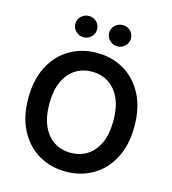

<svg xmlns="http://www.w3.org/2000/svg" viewBox="-134 -1050 1044 1168"><g transform="rotate(15 387.5 -465.5)"><path d="M53.3 -363.6Q53.3 -481.2 97.1 -564.8Q141 -648.4 216.4 -692.8Q291.9 -737.2 387.4 -737.2Q483 -737.2 558.4 -692.8Q633.9 -648.4 677.7 -564.8Q721.6 -481.2 721.6 -363.6Q721.6 -246.1 677.7 -162.5Q633.9 -78.8 558.4 -34.4Q483 9.9 387.4 9.9Q291.9 9.9 216.4 -34.6Q141 -79.2 97.1 -162.8Q53.3 -246.4 53.3 -363.6ZM589.1 -363.6Q589.1 -446.4 563.4 -503.4Q537.6 -560.4 492.2 -589.7Q446.7 -619 387.4 -619Q328.1 -619 282.7 -589.7Q237.2 -560.4 211.5 -503.4Q185.7 -446.4 185.7 -363.6Q185.7 -280.9 211.5 -223.9Q237.2 -166.9 282.7 -137.6Q328.1 -108.3 387.4 -108.3Q446.7 -108.3 492.2 -137.6Q537.6 -166.9 563.4 -223.9Q589.1 -280.9 589.1 -363.6ZM212.4 -874.3Q212.4 -902.7 232.8 -922.1Q253.2 -941.4 281.2 -941.4Q310 -941.4 329.7 -922.1Q349.4 -902.7 349.4 -874.3Q349.4 -847.3 329.7 -827.4Q310 -807.5 281.2 -807.5Q253.2 -807.5 232.8 -827.4Q212.4 -847.3 212.4 -874.3ZM425.4 -874.3Q425.4 -902.7 445.8 -922.1Q466.3 -941.4 494.3 -941.4Q523.1 -941.4 542.8 -922.1Q562.5 -902.7 562.5 -874.3Q562.5 -847.3 542.8 -827.4Q523.1 -807.5 494.3 -807.5Q466.3 -807.5 445.8 -827.4Q425.4 -847.3 425.4 -874.3Z"/></g></svg>

Font: DeltaSans SemiBold
Style: Regular
Weight: 600
Designer: Rasmus Andersson
Foundry: rsms
Version: Version 3.012